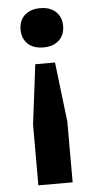

<svg xmlns="http://www.w3.org/2000/svg" viewBox="-53 -586 404 809"><g transform="rotate(-5 148.5 -181.5)"><path d="M148.5 -553Q190 -553 214.2 -530.5Q238.5 -508 238.5 -470Q238.5 -432.5 214.5 -409.8Q190.5 -387 148.5 -387Q106 -387 82.2 -409.5Q58.5 -432 58.5 -470Q58.5 -508.5 82.8 -530.8Q107 -553 148.5 -553ZM107.5 -319.5H191L221 -67V190H76V-67Z"/></g></svg>

Font: Encode Sans SmExp SmBold
Style: Regular
Weight: 600
Width: 6
Designer: Multiple Designers
Foundry: Impallari Type
Version: Version 3.002; ttfautohint (v1.8.3) -l 8 -r 50 -G 200 -x 14 